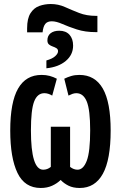

<svg xmlns="http://www.w3.org/2000/svg" viewBox="-20 -926 603 956"><path d="M115 -785Q115 -834 132 -860.5Q149 -887 176 -896.5Q203 -906 233 -906Q270 -906 303.5 -891Q337 -876 374 -861.5Q411 -847 458 -847H465V-766H457Q404 -766 362.5 -779.5Q321 -793 290.5 -806.5Q260 -820 238 -820Q216 -820 205.5 -807Q195 -794 192 -765H115ZM211 -625Q240 -633 254.5 -646Q269 -659 269 -671Q269 -681 261 -686Q253 -691 242.5 -694.5Q232 -698 224 -704.5Q216 -711 216 -725Q216 -748 232 -760.5Q248 -773 275 -773Q308 -773 326 -753Q344 -733 344 -699Q344 -653 307.5 -622.5Q271 -592 211 -586ZM183 10Q103 10 67 -65Q31 -140 31 -276Q31 -417 70 -485Q109 -553 187 -553Q209 -553 227.5 -548Q246 -543 263 -534L240 -450Q220 -462 201 -462Q166 -462 150 -420.5Q134 -379 134 -277Q134 -81 195 -81Q216 -81 233 -95V-295H329V-95Q347 -81 366 -81Q395 -81 412 -125.5Q429 -170 429 -277Q429 -379 412 -420.5Q395 -462 360 -462Q350 -462 340.5 -458.5Q331 -455 321 -450L300 -534Q316 -542 334.5 -547.5Q353 -553 375 -553Q453 -553 492 -485Q531 -417 531 -276Q531 -131 492 -60.5Q453 10 377 10Q344 10 321 -1.5Q298 -13 282 -30Q265 -13 240 -1.5Q215 10 183 10Z"/></svg>

Font: Noto Sans Mono SemiCondensed SemiBold
Style: Regular
Weight: 600
Width: 4
Designer: Monotype Design Team
Foundry: Monotype Imaging Inc.
Version: Version 2.014; ttfautohint (v1.8.4.7-5d5b)